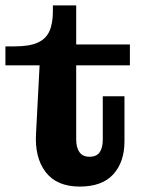

<svg xmlns="http://www.w3.org/2000/svg" viewBox="-21 -677 534 708"><path d="M273 11Q188 11 147 -43Q106 -97 112 -187L125 -436H-1V-506H33Q87 -506 117.5 -519.5Q148 -533 161 -561.5Q174 -590 174 -635V-657H260V-162Q260 -133 272 -116Q284 -99 309 -99Q335 -99 346.5 -115.5Q358 -132 358 -162V-322H438V-156Q438 -80 397 -34.5Q356 11 273 11ZM260 -436V-513H458V-436Z"/></svg>

Font: Montagu Slab 144pt SemiBold
Style: Regular
Weight: 600
Version: Version 1.000